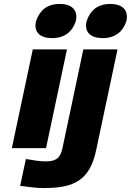

<svg xmlns="http://www.w3.org/2000/svg" viewBox="-20 -750 662 972"><path d="M146 -500 40 0H213L319 -500ZM82 191C142 198 161 202 203 202C358 202 435 161 467 9L575 -500H402L296 1C285 51 264 67 210 67C180 67 155 62 111 55ZM162 -641C150 -587 183 -557 244 -557C309 -557 347 -592 363 -641L364 -644C375 -694 349 -730 282 -730C216 -730 180 -695 163 -644ZM418 -641C406 -587 439 -557 500 -557C565 -557 603 -592 619 -641L620 -644C631 -694 605 -730 538 -730C472 -730 436 -695 419 -644Z"/></svg>

Font: LT Wave Black
Style: Italic
Weight: 900
Designer: Daniel Lyons
Version: Version 2.5 (Glyphs App)